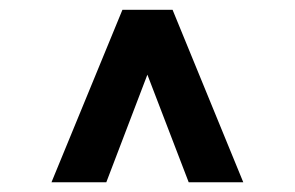

<svg xmlns="http://www.w3.org/2000/svg" viewBox="-20 -731 606 395"><path d="M198.7 -356H85.9L231.9 -710.9H312L287.6 -588.9ZM278.8 -588.9 254.4 -710.9H335L480.5 -356H368.2Z"/></svg>

Font: Heebo
Style: Bold
Weight: 700
Designer: Oded Ezer
Foundry: Ezer Type House
Version: Version 3.100